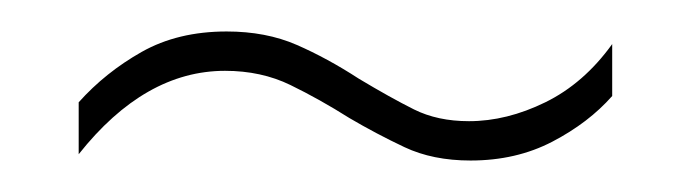

<svg xmlns="http://www.w3.org/2000/svg" viewBox="-20 -415 439 122"><path d="M202 -340Q183 -352 164.5 -361Q146 -370 123 -370Q72 -370 30 -317V-350Q47 -369 70 -382Q93 -395 124 -395Q149 -395 168.5 -386.5Q188 -378 208 -365Q228 -353 243 -345.5Q258 -338 278 -338Q302 -338 326.5 -350Q351 -362 369 -387V-354Q354 -337 331 -325Q308 -313 279 -313Q255 -313 237 -321.5Q219 -330 202 -340Z"/></svg>

Font: Noto Sans Thai Looped ExtraCondensed Thin
Style: Regular
Weight: 100
Width: 2
Designer: Sasikarn Vongin, Ben Mitchell
Foundry: The Fontpad Ltd
Version: Version 1.001; ttfautohint (v1.8.4.7-5d5b)